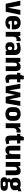

<svg xmlns="http://www.w3.org/2000/svg" viewBox="3072 -3780 898 7083"><g transform="rotate(90 3521.5 -239.0)"><path d="M6 -540H183L265 -88H268L350 -540H528L413 0H120Z M811 11Q738 11 684.5 -15.5Q631 -42 602.5 -92Q574 -142 574 -212V-328Q574 -398 604 -448Q634 -498 689.5 -524.5Q745 -551 821 -551Q937 -551 1001.5 -488Q1066 -425 1066 -301V-226H719V-313H926L893 -278V-338Q893 -382 874.5 -405.5Q856 -429 823 -429Q789 -429 770 -408Q751 -387 751 -347V-186Q751 -145 769 -122Q787 -99 819 -99Q850 -99 866 -116.5Q882 -134 889 -165L1058 -150Q1037 -72 974 -30.5Q911 11 811 11Z M1156 -540H1300L1334 -346V0H1156ZM1295 -295Q1295 -421 1333 -486Q1371 -551 1448 -551Q1462 -551 1476 -548.5Q1490 -546 1502 -541L1492 -394Q1466 -401 1437 -401Q1385 -401 1359.5 -367Q1334 -333 1334 -264Z M1826 -199V-334Q1826 -382 1801.5 -405.5Q1777 -429 1725 -429Q1688 -429 1647 -418.5Q1606 -408 1573 -390L1550 -506Q1584 -520 1622.5 -529.5Q1661 -539 1699 -545Q1737 -551 1770 -551Q1893 -551 1951 -497Q2009 -443 2009 -334V0H1865ZM1706 11Q1627 11 1583.5 -28Q1540 -67 1540 -138V-175Q1540 -246 1583.5 -284.5Q1627 -323 1707 -323Q1792 -323 1838 -285Q1884 -247 1884 -176V-139Q1884 -67 1838 -28Q1792 11 1706 11ZM1760 -77Q1790 -77 1807 -95.5Q1824 -114 1824 -145V-170Q1824 -203 1808 -220Q1792 -237 1761 -237Q1731 -237 1716 -220.5Q1701 -204 1701 -169V-144Q1701 -111 1715.5 -94Q1730 -77 1760 -77Z M2426 -341Q2426 -380 2412 -398.5Q2398 -417 2368 -417Q2330 -417 2311.5 -386.5Q2293 -356 2293 -294L2237 -221V-267Q2237 -407 2290 -479Q2343 -551 2445 -551Q2527 -551 2565 -504.5Q2603 -458 2603 -359V0H2426ZM2115 -540H2259L2293 -398V0H2115Z M2879 11Q2802 11 2765.5 -31Q2729 -73 2729 -160V-510L2780 -668H2906V-190Q2906 -153 2920 -136Q2934 -119 2964 -119Q2979 -119 2994.5 -123.5Q3010 -128 3024 -137L3043 -29Q3023 -17 2995.5 -8Q2968 1 2938 6Q2908 11 2879 11ZM2665 -540H3018V-419H2665Z M3070 -540H3245L3310 -126H3314L3400 -540H3558L3645 -126H3648L3713 -540H3888L3789 0H3551L3481 -342H3478L3407 0H3169Z M4185 11Q4108 11 4051.5 -16Q3995 -43 3965 -92.5Q3935 -142 3935 -211V-329Q3935 -399 3965 -448.5Q3995 -498 4051 -524.5Q4107 -551 4185 -551Q4263 -551 4318.5 -524Q4374 -497 4405 -447.5Q4436 -398 4436 -329V-211Q4436 -142 4405 -92.5Q4374 -43 4318.5 -16Q4263 11 4185 11ZM4185 -117Q4220 -117 4239 -138.5Q4258 -160 4258 -199V-341Q4258 -381 4239 -402Q4220 -423 4185 -423Q4151 -423 4131.5 -402Q4112 -381 4112 -341V-199Q4112 -160 4131.5 -138.5Q4151 -117 4185 -117Z M4529 -540H4673L4707 -346V0H4529ZM4668 -295Q4668 -421 4706 -486Q4744 -551 4821 -551Q4835 -551 4849 -548.5Q4863 -546 4875 -541L4865 -394Q4839 -401 4810 -401Q4758 -401 4732.5 -367Q4707 -333 4707 -264Z M5133 11Q5056 11 5019.5 -31Q4983 -73 4983 -160V-510L5034 -668H5160V-190Q5160 -153 5174 -136Q5188 -119 5218 -119Q5233 -119 5248.5 -123.5Q5264 -128 5278 -137L5297 -29Q5277 -17 5249.5 -8Q5222 1 5192 6Q5162 11 5133 11ZM4919 -540H5272V-419H4919Z M5533 -199Q5533 -161 5547 -142.5Q5561 -124 5590 -124Q5628 -124 5647 -154.5Q5666 -185 5666 -246L5719 -319V-273Q5719 -134 5667 -61.5Q5615 11 5514 11Q5432 11 5394 -35.5Q5356 -82 5356 -181V-540H5533ZM5843 0H5700L5666 -142V-540H5843Z M6267 -341Q6267 -380 6253 -398.5Q6239 -417 6209 -417Q6171 -417 6152.5 -386.5Q6134 -356 6134 -294L6078 -221V-267Q6078 -407 6131 -479Q6184 -551 6286 -551Q6368 -551 6406 -504.5Q6444 -458 6444 -359V0H6267ZM5956 -540H6100L6134 -398V0H5956Z M6769 -161Q6662 -161 6601 -205Q6540 -249 6540 -328V-383Q6540 -463 6601 -507Q6662 -551 6769 -551Q6877 -551 6937.5 -507Q6998 -463 6998 -383V-328Q6998 -249 6937.5 -205Q6877 -161 6769 -161ZM6685 190Q6603 190 6560.5 155.5Q6518 121 6518 56Q6518 -11 6560.5 -45Q6603 -79 6684 -79H6853Q6934 -79 6976.5 -45Q7019 -11 7019 56Q7019 121 6976.5 155.5Q6934 190 6853 190ZM6803 103Q6852 103 6852 56Q6852 7 6803 7H6734Q6685 7 6685 56Q6685 103 6734 103ZM6643 -48Q6606 -48 6584 -68Q6562 -88 6562 -120Q6562 -154 6583 -173Q6604 -192 6644 -192H6769V-161H6737Q6717 -161 6706.5 -149.5Q6696 -138 6696 -120Q6696 -102 6706.5 -90.5Q6717 -79 6737 -79H6769V-48ZM6769 -263Q6798 -263 6814 -279.5Q6830 -296 6830 -326V-385Q6830 -416 6814.5 -432Q6799 -448 6769 -448Q6741 -448 6724.5 -432Q6708 -416 6708 -385V-326Q6708 -296 6724.5 -279.5Q6741 -263 6769 -263ZM6863 -506 7000 -571H7037V-458L6863 -451Z"/></g></svg>

Font: Pathway Extreme Condensed ExtraBold
Style: Regular
Weight: 800
Width: 3
Version: Version 1.001;gftools[0.9.26]